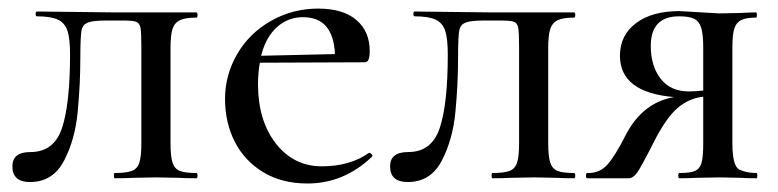

<svg xmlns="http://www.w3.org/2000/svg" viewBox="-20 -415 1812 447"><path d="M49.8 8.8Q8.8 8.8 8.8 -27.8Q8.8 -61 50.8 -61Q106 -61 124.5 -117.4Q143.1 -173.8 143.1 -288.1Q143.1 -325.2 137 -343.5Q130.9 -361.8 114.5 -369.4Q98.1 -377 65.9 -377Q63 -377 63 -382.6Q63 -388.2 65.9 -388.2L238.8 -386.2H437Q439.9 -386.2 439.9 -380.1Q439.9 -374 437 -374Q411.1 -374 398.7 -367.9Q386.2 -361.8 381.6 -347.4Q377 -333 377 -303.2V-81.1Q377 -51.3 381.6 -36.6Q386.2 -22 398.7 -17.1Q411.1 -12.2 437 -12.2Q439.9 -12.2 439.9 -6.1Q439.9 0 437 0Q411.1 0 397 -1L344.2 -2L289.1 -1Q273.9 0 247.1 0Q245.1 0 245.1 -6.1Q245.1 -12.2 247.1 -12.2Q273.9 -12.2 286.9 -17.1Q299.8 -22 304.4 -36.4Q309.1 -50.8 309.1 -81.1V-305.2Q309.1 -339.4 307.1 -350.1Q305.2 -360.8 297.6 -364Q290 -367.2 267.1 -367.2H227.1Q198.2 -367.2 186 -363Q173.8 -358.9 170.4 -346.9Q167 -335 167 -277.3Q167 -219.7 160.9 -154.8Q154.8 -89.8 128.9 -40.5Q103 8.8 49.8 8.8Z M759.8 -289.1Q755.9 -375 685.5 -375Q650.4 -375 624.5 -351.6Q598.6 -328.1 587.9 -285.2ZM839.8 -59.1Q842.8 -59.1 845.7 -55.4Q848.6 -51.8 845.7 -49.8Q780.3 12.2 695.8 12.2Q635.7 12.2 592.3 -14.4Q548.8 -41 526.4 -85.4Q503.9 -129.9 503.9 -185.1Q503.9 -240.2 532.2 -289.1Q560.5 -337.9 611.1 -366.5Q661.6 -395 720.2 -395Q778.8 -395 809.8 -368.4Q840.8 -341.8 840.8 -295.9Q840.8 -270 829.6 -270L585 -269Q581.1 -249 580.6 -220.2Q580.6 -134.3 622.1 -81.1Q663.6 -27.8 729.2 -27.8Q794.9 -27.8 838.9 -59.1Z M929.2 8.8Q888.2 8.8 888.2 -27.8Q888.2 -61 930.2 -61Q985.4 -61 1003.9 -117.4Q1022.5 -173.8 1022.5 -288.1Q1022.5 -325.2 1016.4 -343.5Q1010.3 -361.8 993.9 -369.4Q977.5 -377 945.3 -377Q942.4 -377 942.4 -382.6Q942.4 -388.2 945.3 -388.2L1118.2 -386.2H1316.4Q1319.3 -386.2 1319.3 -380.1Q1319.3 -374 1316.4 -374Q1290.5 -374 1278.1 -367.9Q1265.6 -361.8 1261 -347.4Q1256.3 -333 1256.3 -303.2V-81.1Q1256.3 -51.3 1261 -36.6Q1265.6 -22 1278.1 -17.1Q1290.5 -12.2 1316.4 -12.2Q1319.3 -12.2 1319.3 -6.1Q1319.3 0 1316.4 0Q1290.5 0 1276.4 -1L1223.6 -2L1168.5 -1Q1153.3 0 1126.5 0Q1124.5 0 1124.5 -6.1Q1124.5 -12.2 1126.5 -12.2Q1153.3 -12.2 1166.3 -17.1Q1179.2 -22 1183.8 -36.4Q1188.5 -50.8 1188.5 -81.1V-305.2Q1188.5 -339.4 1186.5 -350.1Q1184.6 -360.8 1177 -364Q1169.4 -367.2 1146.5 -367.2H1106.4Q1077.6 -367.2 1065.4 -363Q1053.2 -358.9 1049.8 -346.9Q1046.4 -335 1046.4 -277.3Q1046.4 -219.7 1040.3 -154.8Q1034.2 -89.8 1008.3 -40.5Q982.4 8.8 929.2 8.8Z M1561 -377Q1495.1 -377 1495.1 -308.1Q1495.1 -261.2 1518.1 -231.7Q1541 -202.1 1584 -202.1Q1595.2 -202.1 1617.2 -204.1V-303.2Q1617.2 -335.4 1612.5 -350.3Q1607.9 -365.2 1596.4 -371.1Q1585 -377 1561 -377ZM1740.2 -374Q1717.3 -374 1705.8 -368.4Q1694.3 -362.8 1689.7 -348.9Q1685.1 -335 1685.1 -305.2V-81.1Q1685.1 -27.8 1701.7 -20Q1718.3 -12.2 1741.2 -12.2Q1743.2 -12.2 1743.2 -6.1Q1743.2 0 1741.2 0Q1718.3 0 1705.1 -1L1654.3 -2L1601.1 -1Q1586.9 0 1562 0Q1559.1 0 1559.1 -6.1Q1559.1 -12.2 1562 -12.2Q1586.9 -12.2 1598.1 -17.1Q1609.4 -22 1613.3 -35.9Q1617.2 -49.8 1617.2 -81.1V-189.9Q1583 -186 1556.4 -162.6Q1529.8 -139.2 1501.5 -83Q1473.1 -26.9 1463.6 -13.4Q1454.1 0 1443.4 0H1347.2Q1344.2 0 1344.2 -6.1Q1344.2 -12.2 1347.2 -12.2Q1376 -11.2 1394.3 -32Q1412.6 -52.7 1437 -101.1Q1476.1 -176.3 1549.3 -189Q1423.3 -199.7 1423.3 -285.2Q1423.3 -333 1460.7 -361.1Q1498 -389.2 1562 -389.2L1654.3 -383.8L1704.1 -384.8Q1717.3 -385.7 1740.2 -386.2Q1742.2 -386.2 1742.2 -380.1Q1742.2 -374 1740.2 -374Z"/></svg>

Font: Cormorant-Medium
Style: Regular
Weight: 500
Designer: Christian Thalmann (Catharsis Fonts)
Version: Version 3.000